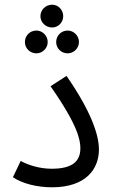

<svg xmlns="http://www.w3.org/2000/svg" viewBox="-20 -792 483 817"><path d="M202 -675C228 -675 249 -697 249 -723C249 -750 228 -772 202 -772C174 -772 152 -750 152 -723C152 -697 174 -675 202 -675ZM135 -565C161 -565 183 -587 183 -613C183 -640 161 -662 135 -662C107 -662 86 -640 86 -613C86 -587 107 -565 135 -565ZM268 -565C294 -565 316 -587 316 -613C316 -640 294 -662 268 -662C240 -662 219 -640 219 -613C219 -587 240 -565 268 -565ZM35 -38C74 -11 138 5 201 5C347 5 401 -74 401 -156C401 -222 363 -325 263 -469L195 -425C310 -261 322 -197 322 -161C322 -104 286 -74 200 -74C147 -74 100 -90 68 -107Z"/></svg>

Font: Noto Sans Arabic SemCond
Style: Regular
Weight: 400
Width: 4
Designer: Monotype Design Team, Nadine Chahine, Nizar Qandah and Khaled Hosny
Foundry: Monotype Imaging Inc.
Version: Version 2.012